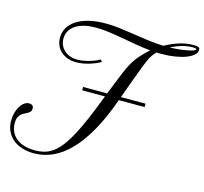

<svg xmlns="http://www.w3.org/2000/svg" viewBox="-115 -926 1142 1073"><g transform="rotate(15 456.5 -389.0)"><path d="M557.6 -596.2Q573.7 -626 597.4 -653.6Q621.1 -681.2 649.4 -705.1Q606.4 -709 563.7 -716.6Q521 -724.1 480 -731.4Q439 -738.8 399.9 -744.1Q360.8 -749.5 325.2 -749.5Q279.8 -749.5 248.8 -740.2Q217.8 -731 199 -715.8Q180.2 -700.7 171.9 -681.9Q163.6 -663.1 163.6 -643.6Q163.6 -625 170.4 -608.2Q177.2 -591.3 190.4 -578.4Q203.6 -565.4 223.1 -557.6Q242.7 -549.8 268.6 -549.8Q283.2 -549.8 299.8 -552.2Q316.4 -554.7 333.3 -559.3Q350.1 -564 366.2 -570.3Q382.3 -576.7 395.5 -584.5L405.3 -572.8Q389.2 -563.5 371.6 -556.4Q354 -549.3 336.2 -544.2Q318.4 -539.1 300.5 -536.4Q282.7 -533.7 266.6 -533.7Q237.3 -533.7 214.6 -542.2Q191.9 -550.8 176 -565.7Q160.2 -580.6 151.9 -600.6Q143.6 -620.6 143.6 -643.6Q143.6 -674.3 158.2 -700.4Q172.9 -726.6 201.4 -745.6Q230 -764.6 272.7 -775.4Q315.4 -786.1 371.1 -786.1Q412.6 -786.1 454.3 -780.8Q496.1 -775.4 538.6 -768.8Q581.1 -762.2 624.5 -756.3Q668 -750.5 713.4 -749Q752.4 -771 793.7 -783.9Q835 -796.9 876.5 -796.9Q897.5 -796.9 905 -793Q912.6 -789.1 912.6 -778.3Q912.6 -762.2 897.5 -748.3Q882.3 -734.4 855.5 -724.1Q828.6 -713.9 792.5 -708Q756.3 -702.1 713.9 -702.1Q707 -702.1 700 -702.1Q692.9 -702.1 686 -702.6Q672.4 -689 663.1 -674.8Q658.7 -668.5 654.5 -660.4Q650.4 -652.3 644.8 -639.6Q639.2 -627 631.8 -608.6Q624.5 -590.3 614.5 -563Q604.5 -535.6 590.6 -498.3Q576.7 -460.9 558.6 -410.6H701.2V-391.1H551.8Q513.7 -283.7 470.2 -206.1Q426.8 -128.4 378.4 -78.4Q330.1 -28.3 277.8 -4.6Q225.6 19 169.9 19Q133.8 19 102.8 9.8Q71.8 0.5 49.1 -17.8Q26.4 -36.1 13.2 -63Q0 -89.8 0 -125Q0 -148.4 5.6 -169.9Q11.2 -191.4 21.2 -207.8Q31.2 -224.1 44.7 -234.1Q58.1 -244.1 73.7 -244.1Q84 -244.1 91.3 -239Q98.6 -233.9 98.6 -220.2Q98.6 -209 93 -202.4Q87.4 -195.8 79.1 -191.2Q70.8 -186.5 60.8 -181.9Q50.8 -177.2 42.5 -169.7Q34.2 -162.1 28.6 -149.9Q22.9 -137.7 22.9 -117.7Q22.9 -89.8 33.2 -67.9Q43.5 -45.9 62.5 -30.5Q81.5 -15.1 109.1 -6.8Q136.7 1.5 171.4 1.5Q197.3 1.5 220.2 -3.9Q243.2 -9.3 264.6 -22.7Q286.1 -36.1 306.6 -58.8Q327.1 -81.5 348.4 -116.5Q369.6 -151.4 392.3 -199.7Q415 -248 440.9 -312.5Q449.7 -334.5 457.3 -354Q464.8 -373.5 471.7 -391.1H339.8V-410.6H479Q498.5 -459.5 511 -490.7Q523.4 -522 532 -542Q540.5 -562 546.1 -574Q551.8 -585.9 557.6 -596.2ZM874 -783.2Q843.3 -783.2 811.5 -773.9Q779.8 -764.6 750.5 -749Q778.3 -749.5 804.4 -752.4Q830.6 -755.4 850.8 -759.3Q871.1 -763.2 883.5 -767.8Q896 -772.5 896 -777.3Q896 -783.2 874 -783.2Z"/></g></svg>

Font: Petit Formal Script
Style: Regular
Weight: 400
Version: Version 1.001; ttfautohint (v0.8) -G 200 -r 50